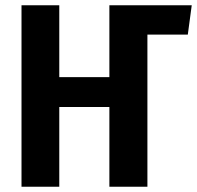

<svg xmlns="http://www.w3.org/2000/svg" viewBox="-20 -712 752 732"><path d="M696 -580H542V0H397V-304H206V0H62V-692H206V-418H397V-692H711Z"/></svg>

Font: Fira Sans Condensed SemiBold
Style: Regular
Weight: 600
Width: 3
Designer: bBox Type GmbH & Carrois Corporate GbR & Edenspiekermann AG
Foundry: bBox Type GmbH & Carrois Corporate GbR & Edenspiekermann AG
Version: Version 4.301